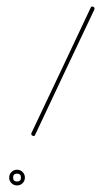

<svg xmlns="http://www.w3.org/2000/svg" viewBox="-20 -548 316 586"><path d="M268 -519Q223 -424 177.5 -328Q132 -232 87 -136Q85 -131 79 -134Q74 -136 76 -142Q121 -237 166.5 -333Q212 -429 257 -525Q259 -530 265 -527Q270 -525 268 -519ZM32 -18Q20 -18 20 -6Q20 6 32 6Q44 6 44 -6Q44 -18 32 -18ZM32 -30Q42 -30 49 -23Q56 -16 56 -6Q56 4 49 11Q42 18 32 18Q22 18 15 11Q8 4 8 -6Q8 -16 15 -23Q22 -30 32 -30Z"/></svg>

Font: FRB American Cursive Guidelines Thin
Style: Italic
Weight: 100
Italic angle: -25°
Version: Version 2.0;Modular Font Editor K font №1